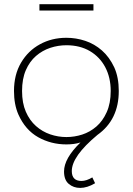

<svg xmlns="http://www.w3.org/2000/svg" viewBox="-20 -706 650 940"><path d="M372.5 214Q340 214 316.8 194.5Q293.5 175 293.5 133.5Q293.5 69.5 374 -8.5Q344 1 305 1Q230 1 167 -34.2Q104 -69.5 70 -145.5Q48.5 -194.5 48.5 -260.5Q48.5 -340.5 83 -399Q117.5 -457.5 175.5 -489.2Q233.5 -521 305 -521Q352.5 -521 397.5 -506Q442.5 -491 479 -459Q515.5 -427 539.5 -376Q561.5 -327 561.5 -260.5Q561.5 -119.5 457 -45.5Q331.5 59 331.5 131.5Q331.5 179.5 378.5 180Q403 180 432 162.5L445.5 191Q407 214 372.5 214ZM305 -35Q344.5 -35 382.5 -47.2Q420.5 -59.5 451.8 -86.5Q483 -113.5 502.5 -157Q522 -200.5 522 -260.5Q522 -326 495.5 -376.5Q469 -427 420.2 -455.8Q371.5 -484.5 305 -484.5Q265 -484.5 226.2 -471.8Q187.5 -459 156.2 -432Q125 -405 106.5 -362.5Q88 -320 88 -260.5Q88 -201.5 106.5 -159Q125 -116.5 156 -89Q187 -61.5 225.8 -48.2Q264.5 -35 305 -35ZM437.5 -654.5H173V-685.5H437.5Z"/></svg>

Font: Argentum Novus ExtraLight
Style: Regular
Weight: 250
Designer: Julieta Ulanovsky (font) & Cristiano Sobral (main changes)
Foundry: Julieta Ulanovsky (font) & Cristiano Sobral (main changes)
Version: Version 3.00;November 27, 2020;FontCreator 13.0.0.2655 64-bi